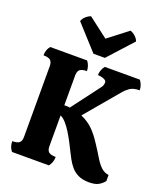

<svg xmlns="http://www.w3.org/2000/svg" viewBox="-173 -1076 1012 1200"><g transform="rotate(20 333.0 -476.0)"><path d="M563 14Q521 14 492 0Q463 -14 444 -36.5Q425 -59 411.5 -84.5Q398 -110 387 -132Q377 -153 362 -181.5Q347 -210 329.5 -238.5Q312 -267 293 -288.5Q274 -310 255 -318V-114Q255 -86 268.5 -75Q282 -64 315 -64Q315 -46 309 -29Q303 -12 293 0H48Q26 -25 26 -64Q59 -64 72.5 -75Q86 -86 86 -114V-584Q86 -612 72.5 -623.5Q59 -635 26 -635Q26 -673 48 -698H293Q303 -686 309 -669Q315 -652 315 -635Q282 -635 268.5 -623.5Q255 -612 255 -584V-386Q262 -386 272 -386Q282 -386 292 -384L433 -571Q440 -579 443 -589Q446 -599 446 -607Q446 -620 427 -627.5Q408 -635 388 -635Q388 -670 411 -698H644Q654 -685 660 -668.5Q666 -652 666 -635Q623 -635 600 -618Q577 -601 566 -587L377 -363Q426 -341 457.5 -309.5Q489 -278 518 -233Q548 -188 569 -152.5Q590 -117 612 -96Q634 -75 664 -71V-31Q648 -10 625.5 2Q603 14 563 14ZM316 -751 168 -914Q173 -931 188 -945Q203 -959 222 -966L354 -865L485 -966Q504 -959 519 -945Q534 -931 540 -914L392 -751Z"/></g></svg>

Font: Calistoga
Style: Regular
Weight: 400
Designer: Yvonne Schuttler, Eben Sorkin
Foundry: www.sorkintype.com
Version: Version 1.010; ttfautohint (v1.8.4.7-5d5b)